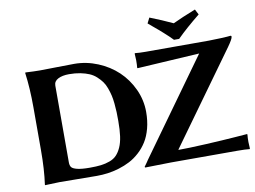

<svg xmlns="http://www.w3.org/2000/svg" viewBox="-86 -961 1453 1092"><g transform="rotate(-10 640.5 -415.0)"><path d="M245.1 -101.1V-544.9C245.1 -561.5 253.3 -574.1 269.5 -582.5C285.8 -591 307 -595.2 333 -595.2C356.4 -595.2 378 -593.3 397.7 -589.4C417.4 -585.4 434.6 -580.3 449.2 -574C463.9 -567.6 477 -559.2 488.5 -548.6C500.1 -538 509.8 -527.3 517.8 -516.4C525.8 -505.5 532.6 -492.4 538.1 -477.1C543.6 -461.8 548 -447.2 551.3 -433.3C554.5 -419.5 557 -403.4 558.8 -385C560.6 -366.6 561.8 -350.1 562.3 -335.4C562.7 -320.8 563 -303.7 563 -284.2C563 -250.7 561.3 -221.5 557.9 -196.8C554.4 -172 548.8 -151 541 -133.8C533.2 -116.5 524.1 -102.5 513.7 -91.6C503.3 -80.6 489.8 -72.2 473.4 -66.2C456.9 -60.1 439.9 -56.1 422.4 -54C404.8 -51.8 383.3 -50.8 357.9 -50.8C326.3 -50.8 302.1 -52.9 285.2 -57.1C268.2 -61.4 257.3 -66.8 252.4 -73.5C247.6 -80.2 245.1 -89.4 245.1 -101.1ZM174.8 -645C152 -645 124 -646 90.8 -647.9L88.9 -645C97 -585.4 101.1 -518.7 101.1 -444.8V-200.2C101.1 -123 97 -56.3 88.9 0L89.8 2.9L174.8 0C200.8 0 234 0.3 274.4 1C314.8 1.6 353 2 389.2 2C410.3 2 431.4 0.6 452.4 -2.2C473.4 -5 495.2 -9.8 517.8 -16.6C540.4 -23.4 561.8 -32.1 581.8 -42.5C601.8 -52.9 620.8 -66.3 638.9 -82.8C657 -99.2 672.5 -117.8 685.5 -138.7C698.6 -159.5 708.9 -184.4 716.6 -213.4C724.2 -242.4 728 -273.9 728 -308.1C728 -353.7 718.3 -397.5 699 -439.5C679.6 -481.4 653.8 -517.7 621.6 -548.1C589.4 -578.5 551.4 -602.8 507.6 -620.8C463.8 -638.9 418.3 -647.9 371.1 -647.9C345.7 -647.9 313 -647.5 272.9 -646.5C232.9 -645.5 200.2 -645 174.8 -645ZM823.2 -801.8C825.8 -799.8 834.3 -792.6 848.6 -780.3L878.9 -754.9L903.3 -733.4C914.4 -724 923.8 -715.3 931.6 -707.5L955.1 -684.1H984.9C1020.3 -719.6 1064.8 -758.8 1118.2 -801.8L1102.1 -833C1048.3 -811.8 1004.4 -793.1 970.2 -776.9C929.2 -796.1 885.4 -814.8 838.9 -833ZM871.1 -63C871.1 -63.6 871.7 -64.9 873 -66.9C875.3 -70.8 1001.3 -245.4 1251 -590.8C1270.8 -618.5 1280.8 -636.6 1280.8 -645C1280.8 -648.9 1278.8 -650.9 1274.9 -650.9C1266.8 -649.6 1247.7 -648.3 1217.8 -647C1187.8 -645.7 1164.9 -645 1148.9 -645H784.2C759.4 -645 739.1 -646 723.1 -647.9L721.2 -645C722.5 -626.1 723.1 -613.4 723.1 -606.9C723.1 -588.7 722.5 -574.4 721.2 -564L723.1 -561L1082.5 -582.5L690.9 -38.1C689.9 -36.5 686.4 -31.2 680.4 -22.5C674.4 -13.7 669.3 -6.5 665 -1L668 2.9L816.9 0H1200.2C1231.4 0 1255 1 1271 2.9L1272.9 0C1271.6 -18.9 1271 -31.6 1271 -38.1C1271 -56.3 1271.6 -70.6 1272.9 -81.1L1271 -84L1200.2 -78.6C1153 -75 1096 -71.5 1029.3 -68.1C962.6 -64.7 909.8 -63 871.1 -63Z"/></g></svg>

Font: Linux Biolinum G
Style: Bold
Weight: 700
Designer: Philipp H. Poll
Foundry: Philipp H. Poll
Version: Version 1.1.0